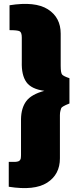

<svg xmlns="http://www.w3.org/2000/svg" viewBox="-20 -795 399 987"><path d="M29 -640V-768Q161 -789 226.5 -747Q292 -705 292 -622V-457Q292 -420 299.5 -411.5Q307 -403 337 -393V-263Q321 -256 318 -255Q315 -254 305.5 -248.5Q296 -243 294.5 -238.5Q293 -234 290.5 -225Q288 -216 288 -203V19Q288 102 222.5 144Q157 186 25 165V37Q29 37 38 37Q47 37 50 37Q53 37 59.5 37Q66 37 68 36Q70 35 74.5 34Q79 33 80 31Q81 29 83.5 26.5Q86 24 86.5 20.5Q87 17 87.5 12.5Q88 8 88 2V-183Q89 -240 115 -275Q141 -310 208 -328Q141 -337 115.5 -373Q90 -409 92 -477V-602Q92 -629 80.5 -634.5Q69 -640 29 -640Z"/></svg>

Font: Exo 2.0 Black
Style: Regular
Weight: 900
Designer: Natanael Gama
Version: Version 1.001;PS 001.001;hotconv 1.0.70;makeotf.lib2.5.58329